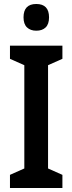

<svg xmlns="http://www.w3.org/2000/svg" viewBox="-20 -994 363 963"><path d="M293 -51H30V-117L102 -149V-667L30 -699V-765H293V-699L221 -667V-149L293 -117ZM162 -974Q226 -974 226 -907Q226 -873 209 -856.5Q192 -840 162 -840Q133 -840 115.5 -856.5Q98 -873 98 -907Q98 -974 162 -974Z"/></svg>

Font: Noto Sans Tamil UI Condensed SemiBold
Style: Regular
Weight: 600
Width: 3
Designer: Jelle Bosma - Monotype Design Team
Foundry: Monotype Imaging Inc.
Version: Version 2.004; ttfautohint (v1.8.4.7-5d5b)